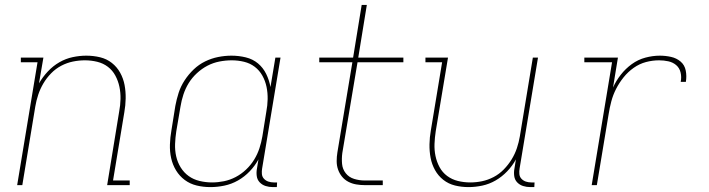

<svg xmlns="http://www.w3.org/2000/svg" viewBox="-20 -755 2890 783"><path d="M50 0 133 -501H65V-520H157L139 -415Q154 -441 175 -463.5Q196 -486 222 -501Q248 -516 276.5 -522Q305 -528 332 -528Q361 -528 388 -521.5Q415 -515 436 -498.5Q457 -482 470 -458.5Q483 -435 488 -408.5Q493 -382 492.5 -353.5Q492 -325 487 -297L441 -19H509V0H417L466 -300Q471 -326 471.5 -351.5Q472 -377 467 -401Q462 -425 450.5 -446.5Q439 -468 420 -482.5Q401 -497 376.5 -503Q352 -509 326 -509Q302 -509 277.5 -504Q253 -499 230 -487Q207 -475 188.5 -456Q170 -437 157 -415Q144 -393 136 -369Q128 -345 124 -321L71 0Z M838 8Q809 8 782 1.5Q755 -5 733.5 -21Q712 -37 698 -60Q684 -83 678 -110Q672 -137 673 -166Q674 -195 679 -223L695 -323Q700 -350 708.5 -376.5Q717 -403 733 -427.5Q749 -452 770 -472Q791 -492 816.5 -504.5Q842 -517 869.5 -522.5Q897 -528 924 -528Q954 -528 982.5 -521Q1011 -514 1032 -496.5Q1053 -479 1065.5 -453.5Q1078 -428 1083 -400L1103 -520H1124L1049 -68Q1047 -57 1048 -45.5Q1049 -34 1056.5 -26Q1064 -18 1074.5 -14.5Q1085 -11 1097 -11H1110L1109 8H1093Q1077 8 1063 3.5Q1049 -1 1039 -11.5Q1029 -22 1027 -37.5Q1025 -53 1028 -68L1034 -105Q1020 -79 998.5 -56.5Q977 -34 950.5 -19Q924 -4 895 2Q866 8 838 8ZM845 -11Q869 -11 893.5 -16Q918 -21 941 -33Q964 -45 983.5 -63.5Q1003 -82 1016.5 -104Q1030 -126 1038 -150.5Q1046 -175 1050 -199L1066 -299Q1071 -325 1071.5 -350.5Q1072 -376 1067 -400.5Q1062 -425 1050 -446.5Q1038 -468 1019 -482.5Q1000 -497 975.5 -503Q951 -509 925 -509Q900 -509 874.5 -504Q849 -499 826 -487Q803 -475 783 -456.5Q763 -438 749.5 -416Q736 -394 728 -369.5Q720 -345 716 -320L699 -220Q695 -194 694 -168Q693 -142 698.5 -117.5Q704 -93 717 -72Q730 -51 749.5 -37Q769 -23 794 -17Q819 -11 845 -11Z M1468 0Q1450 0 1432.5 -3Q1415 -6 1400 -14Q1385 -22 1374.5 -35Q1364 -48 1358.5 -64Q1353 -80 1353 -98Q1353 -116 1356 -134L1417 -501H1282V-520H1420L1455 -735H1476L1441 -520H1625V-501H1438L1376 -131Q1373 -108 1375 -86.5Q1377 -65 1390 -48.5Q1403 -32 1424 -25.5Q1445 -19 1467 -19H1541V0Z M1891 8Q1862 8 1835.5 1.5Q1809 -5 1788 -21.5Q1767 -38 1754 -61.5Q1741 -85 1736 -111.5Q1731 -138 1731.5 -166.5Q1732 -195 1737 -223L1783 -501H1715V-520H1807L1757 -220Q1753 -194 1752 -168.5Q1751 -143 1756 -119Q1761 -95 1772.5 -73.5Q1784 -52 1803.5 -37.5Q1823 -23 1847.5 -17Q1872 -11 1898 -11Q1922 -11 1946 -16Q1970 -21 1993 -33Q2016 -45 2034.5 -64Q2053 -83 2066.5 -105Q2080 -127 2088 -151Q2096 -175 2100 -199L2153 -520H2174L2099 -68Q2097 -57 2098 -45.5Q2099 -34 2106.5 -26Q2114 -18 2124.5 -14.5Q2135 -11 2147 -11H2160L2159 8H2143Q2127 8 2113 3.5Q2099 -1 2089 -11.5Q2079 -22 2077 -37.5Q2075 -53 2078 -68L2084 -105Q2070 -79 2048.5 -56.5Q2027 -34 2001 -19Q1975 -4 1946.5 2Q1918 8 1891 8Z M2393 0 2476 -501H2363V-520H2500L2480 -398Q2492 -425 2511.5 -450Q2531 -475 2556.5 -493.5Q2582 -512 2612 -520Q2642 -528 2671 -528Q2694 -528 2716.5 -523Q2739 -518 2755.5 -504Q2772 -490 2776.5 -467.5Q2781 -445 2777 -421H2756Q2760 -441 2755.5 -459.5Q2751 -478 2737.5 -489.5Q2724 -501 2705.5 -505Q2687 -509 2668 -509Q2641 -509 2614.5 -502Q2588 -495 2564.5 -478.5Q2541 -462 2523 -439.5Q2505 -417 2492.5 -392.5Q2480 -368 2473 -341.5Q2466 -315 2462 -289L2414 0Z"/></svg>

Font: Iosevka Etoile Thin
Style: Italic
Weight: 100
Italic angle: -9°
Designer: Belleve Invis
Foundry: Belleve Invis
Version: Version 22.1.2; ttfautohint (v1.8.4)